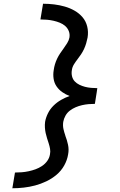

<svg xmlns="http://www.w3.org/2000/svg" viewBox="-20 -853 640 1026"><path d="M46 153 60 69Q78 69 96.5 67.5Q115 66 133.5 62Q152 58 170 51.5Q188 45 204.5 34Q221 23 232.5 7Q244 -9 247 -28Q250 -43 247.5 -57.5Q245 -72 240.5 -86Q236 -100 231.5 -114Q227 -128 224 -142Q221 -156 220 -171Q219 -186 221 -202Q225 -225 236.5 -248Q248 -271 266.5 -289Q285 -307 307 -319.5Q329 -332 352 -340Q331 -348 313 -360.5Q295 -373 282.5 -391Q270 -409 266.5 -432Q263 -455 267 -478Q269 -494 273.5 -509Q278 -524 285 -539Q292 -554 301.5 -568Q311 -582 320.5 -595Q330 -608 339 -622.5Q348 -637 351 -652Q354 -671 347.5 -687Q341 -703 328.5 -714Q316 -725 300 -731.5Q284 -738 266.5 -742Q249 -746 231.5 -747.5Q214 -749 196 -749L210 -833Q240 -833 269 -829.5Q298 -826 326 -818Q354 -810 378.5 -796Q403 -782 421 -761Q439 -740 446 -711.5Q453 -683 448 -652Q445 -637 440.5 -621.5Q436 -606 429 -591Q422 -576 413 -562.5Q404 -549 393.5 -535.5Q383 -522 374.5 -508Q366 -494 364 -478Q361 -461 365 -445Q369 -429 379.5 -418Q390 -407 404.5 -400Q419 -393 434.5 -389Q450 -385 467 -383.5Q484 -382 500 -382L497 -361L487 -298Q470 -298 453 -296.5Q436 -295 418.5 -291Q401 -287 384.5 -280Q368 -273 353.5 -262Q339 -251 330 -235Q321 -219 318 -202Q315 -182 319 -164Q323 -146 329 -129V-128Q338 -105 343.5 -79.5Q349 -54 344 -28Q339 3 323 31.5Q307 60 282 81Q257 102 227.5 116Q198 130 168 138Q138 146 107 149.5Q76 153 46 153Z"/></svg>

Font: Iosevka Md Ex Obl
Style: Regular
Weight: 500
Width: 7
Italic angle: -9°
Monospace: yes
Designer: Belleve Invis
Foundry: Belleve Invis
Version: Version 32.5.0; ttfautohint (v1.8.4)